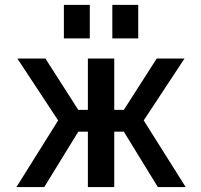

<svg xmlns="http://www.w3.org/2000/svg" viewBox="-20 -761 818 782"><path d="M337.9 -522.5H445.3V-313.5H484.4L618.2 -522.5H731.4L565.4 -270.5L736.3 1H623L484.4 -224.6H445.3V1H337.9V-224.6H298.8L160.2 1H46.9L216.8 -270.5L50.8 -522.5H165L298.8 -313.5H337.9ZM240.2 -604.5V-741.2H345.7V-604.5ZM437.5 -604.5V-741.2H543V-604.5Z"/></svg>

Font: Gen Shin Gothic Medium
Style: Regular
Weight: 500
Designer: [Source Han Sans]
Ryoko NISHIZUKA  (kana & ideographs); Paul D. Hunt (Latin, Greek & Cyrillic); Wenlong ZHANG  (bopomofo
Version: Version 1.002.20150607